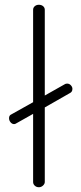

<svg xmlns="http://www.w3.org/2000/svg" viewBox="-20 -786 339 806"><path d="M18 -290Q18 -302 28 -306L119 -357V-745Q119 -754 126 -760Q133 -766 143 -766Q154 -766 161 -760Q168 -754 168 -745V-385L253 -433Q256 -435 262 -435Q271 -435 277.5 -428Q284 -421 284 -413Q284 -400 273 -395L168 -335V-22Q168 -14 160.5 -7Q153 0 143 0Q133 0 126 -6.5Q119 -13 119 -22V-308L48 -268Q44 -265 39 -265Q31 -265 24.5 -272.5Q18 -280 18 -290Z"/></svg>

Font: Terminal Dosis
Style: Light
Weight: 300
Designer: EdgarTolentino, PabloImpallari, IginoMarini
Foundry: EdgarTolentino, PabloImpallari, IginoMarini
Version: Version 1.006